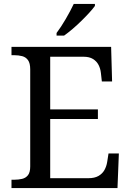

<svg xmlns="http://www.w3.org/2000/svg" viewBox="-20 -951 663 971"><path d="M304.2 -771H266.1V-784.2Q288.6 -814 312.5 -855Q336.4 -896 353 -931.2H460V-920.9Q439 -892.1 392.6 -846.4Q346.2 -800.8 304.2 -771ZM574.2 0H38.1V-42H50.8Q73.2 -42 91.8 -46.4Q110.4 -50.8 121.6 -65.2Q132.8 -79.6 132.8 -108.9V-600.1Q132.8 -631.3 121.8 -646.7Q110.8 -662.1 92.3 -667Q73.7 -671.9 50.8 -671.9H38.1V-713.9H542L546.9 -539.1H495.1Q492.7 -560.5 490.2 -582.5Q487.8 -604.5 478.3 -622.8Q468.8 -641.1 450.4 -652.6Q432.1 -664.1 401.9 -664.1H233.9V-397.9H475.1V-349.1H233.9V-49.8H426.8Q458.5 -49.8 478.3 -61.3Q498 -72.8 508.3 -91.3Q518.6 -109.9 522 -131.6Q525.4 -153.3 528.8 -174.8H581.1Z"/></svg>

Font: Satisar Sharada
Style: Regular
Weight: 400
Designer: Vinodh Rajan & Sunil Mahnoori
Version: 2.2